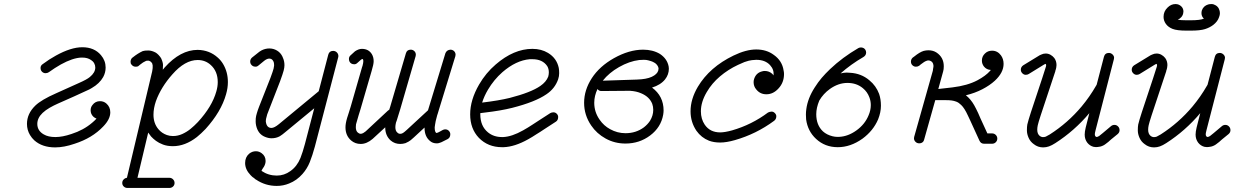

<svg xmlns="http://www.w3.org/2000/svg" viewBox="-20 -701 6089 947"><path d="M221 -345Q214 -340 204.5 -340Q195 -340 187.5 -347Q180 -354 180 -366Q180 -378 191 -385Q223 -409 256 -427Q330 -468 386 -468Q445 -468 478 -429Q501 -402 501 -368Q501 -343 489 -321Q471 -289 433 -267Q420 -259 412 -256Q405 -252 345.5 -225.5Q286 -199 265.5 -190Q245 -181 225 -169.5Q205 -158 190 -144Q164 -119 164 -90Q164 -56 196 -38Q218 -25 253 -25Q288 -25 332 -40Q392 -59 435 -96Q447 -106 456 -116Q448 -119 441 -125Q427 -138 427 -157Q427 -172 436 -183Q450 -202 473 -202Q491 -202 504 -191Q524 -174 524 -147Q524 -113 489 -77Q435 -20 348 8Q296 26 252 26Q188 26 149 -9Q137 -20 128 -35Q113 -60 113 -90Q113 -140 154 -180Q184 -209 257 -241Q266 -245 368 -291Q409 -309 423 -321Q450 -343 450 -368Q450 -379 444.5 -389Q439 -399 429 -405Q412 -417 386 -417H380Q338 -415 280 -383Q250 -366 221 -345Z M1080 -386Q1104 -346 1104 -296Q1104 -267 1095 -236Q1071 -150 994 -65Q972 -42 951 -25Q893 20 833 20Q805 20 784 12Q763 4 749 -6.5Q735 -17 725 -28Q717 -38 711 -47Q684 64 658 176H816Q826 176 833.5 183.5Q841 191 841 201.5Q841 212 833.5 219Q826 226 816 226H608Q598 226 590.5 219Q583 212 583 201.5Q583 191 590 184Q597 177 606 176Q730 -345 730.5 -348.5Q731 -352 731.5 -355Q732 -358 732.5 -361Q733 -364 733 -367Q733 -373 733 -379Q732 -384 730 -390Q726 -394 722 -398Q715 -402 711 -402Q706 -402 701 -401Q685 -394 672 -383L666 -378Q664 -376 661 -374Q656 -372 650 -372Q650 -372 649 -372Q641 -372 635 -376Q631 -379 628 -383Q626 -385 625 -388Q624 -392 624 -396Q624 -407 631 -415Q631 -415 631 -415Q633 -416 635 -418Q660 -438 684 -449Q693 -452 711 -452Q729 -452 749 -441Q755 -437 762 -430Q772 -419 775 -413Q784 -393 784 -380Q784 -369 783 -357Q787 -363 792 -368Q870 -455 955 -455Q1013 -454 1054 -417Q1069 -404 1080 -386ZM830 -334Q774 -271 749 -202Q737 -167 737 -135Q737 -92 762 -63Q778 -44 803 -35Q817 -30 833 -30Q857 -30 879 -40Q901 -50 919.5 -65Q938 -80 956 -99Q1026 -175 1047 -250Q1054 -274 1054 -296Q1054 -349 1020 -380Q993 -405 955 -405Q892 -405 830 -334Z M1255 -378Q1248 -372 1242 -372Q1236 -372 1232.5 -373Q1229 -374 1226.5 -375.5Q1224 -377 1221.5 -379.5Q1219 -382 1217 -385Q1214 -391 1214 -397Q1214 -409 1223 -417Q1254 -442 1259.5 -446Q1265 -450 1269 -452Q1288 -462 1308.5 -462Q1329 -462 1346.5 -451.5Q1364 -441 1373 -422Q1380 -406 1381 -399Q1383 -390 1383 -379Q1383 -368 1379 -352.5Q1375 -337 1361 -299Q1301 -146 1298 -137Q1293 -120 1292 -114Q1291 -108 1291 -103Q1291 -98 1292 -96Q1297 -70 1319 -70Q1333 -70 1356 -89L1552 -251L1599 -431Q1604 -450 1623 -450Q1634 -450 1641.5 -442.5Q1649 -435 1649 -424Q1649 -421 1648 -418L1533 22Q1521 66 1508 98.5Q1495 131 1472 157Q1444 189 1406 204Q1377 216 1345 216Q1289 216 1243 185Q1238 183 1234 178Q1225 173 1216 163Q1189 135 1189 103Q1189 74 1209 57Q1224 45 1242 45Q1258 45 1271 55Q1290 69 1290 93Q1290 107 1282 121Q1280 125 1276 130Q1270 139 1270 142Q1304 165 1345 165Q1382 165 1412 143Q1445 120 1462 78Q1473 50 1484 9L1530 -167L1388 -50Q1373 -37 1360 -29Q1342 -19 1319 -19Q1304 -19 1287 -26Q1252 -40 1243 -83Q1241 -93 1241 -102Q1241 -111 1241.5 -117.5Q1242 -124 1243.5 -130Q1245 -136 1247 -143Q1251 -157 1258 -175L1314 -317Q1327 -352 1329.5 -363Q1332 -374 1332 -378Q1332 -388 1330 -395L1328 -399Q1322 -412 1308 -412Q1297 -412 1283 -401Q1280 -399 1255 -378Z M2176 -63Q2187 -63 2194 -55.5Q2201 -48 2201 -39Q2201 -22 2188 -15Q2161 -1 2157 0.5Q2153 2 2150 3Q2142 6 2137 6Q2132 6 2131 6Q2114 5 2103 -4Q2074 -26 2074 -70Q2074 -71 2074 -72L2021 -23Q2004 -7 1995 -2.5Q1986 2 1980 5Q1967 9 1954 9Q1927 9 1907 -8Q1880 -32 1880 -73Q1820 -18 1818 -16Q1789 9 1759 9Q1732 9 1712 -8Q1684 -32 1684 -73Q1684 -92 1692 -119Q1695 -128 1701 -147Q1707 -166 1710 -176Q1765 -366 1766 -370.5Q1767 -375 1768 -376Q1772 -391 1772 -399Q1772 -410 1767 -410Q1764 -409 1761 -407Q1757 -404 1743 -391Q1736 -384 1727.5 -384Q1719 -384 1713 -387.5Q1707 -391 1704 -397Q1701 -403 1701 -410Q1701 -421 1709 -428Q1728 -445 1731 -448Q1749 -460 1765 -460Q1798 -460 1814 -434Q1823 -419 1823 -399Q1823 -384 1813 -351L1758 -162Q1755 -152 1749 -133Q1739 -99 1736 -88Q1735 -77 1735 -74Q1735 -55 1745 -47Q1752 -41 1758.5 -41Q1765 -41 1772 -45Q1780 -50 1783.5 -53Q1787 -56 1893 -155Q1897 -158 1900 -160Q1903 -170 1905 -176L1982 -438Q1987 -456 2006 -456Q2016 -456 2023.5 -449Q2031 -442 2031 -431Q2031 -427 2030 -424L1954 -162Q1951 -152 1945 -133Q1939 -114 1937 -107Q1935 -100 1933 -96Q1930 -83 1930 -74Q1930 -55 1940 -47Q1946 -41 1954 -41Q1961 -41 1967.5 -45Q1974 -49 1986 -60L2091 -157Q2103 -196 2177 -439Q2184 -455 2202 -456Q2208 -456 2214 -453Q2220 -450 2223.5 -444Q2227 -438 2227 -432.5Q2227 -427 2226 -424L2144 -157Q2140 -146 2138 -137Q2137 -136 2137 -135Q2131 -113 2129 -104Q2127 -91 2126 -87Q2124 -77 2124 -73Q2124 -51 2131 -46Q2133 -45 2134 -45Q2137 -46 2144 -49L2164 -60Q2170 -63 2176 -63Z M2687 -344Q2687 -362 2679 -375Q2656 -409 2606 -409Q2600 -409 2593 -409Q2525 -403 2458 -345Q2416 -308 2387 -259Q2368 -227 2358 -195Q2441 -205 2494 -218Q2599 -245 2645 -277Q2674 -297 2684 -323Q2687 -334 2687 -344ZM2349 -137Q2349 -79 2387 -48Q2415 -25 2456 -25H2462Q2505 -27 2560 -58Q2585 -72 2606 -86Q2627 -100 2639 -107.5Q2651 -115 2694 -143Q2701 -147 2710 -147Q2719 -147 2726 -140Q2733 -133 2733 -124Q2733 -108 2722 -101Q2678 -73 2665 -64Q2652 -55 2644.5 -50.5Q2637 -46 2626 -39Q2605 -25 2585 -14Q2519 23 2464 25H2456Q2387 25 2342 -21Q2299 -66 2299 -137Q2299 -208 2343 -284Q2376 -341 2425 -383Q2514 -460 2606 -460Q2650 -460 2683 -440Q2726 -414 2736 -366Q2738 -355 2738 -340Q2738 -325 2733 -310Q2717 -264 2675 -236Q2620 -198 2506 -169Q2450 -155 2373 -146L2349 -143Q2349 -140 2349 -137Z M3253 -156Q3253 -147 3251 -135Q3240 -73 3187 -33Q3134 7 3065 7Q3012 7 2967.5 -17.5Q2923 -42 2896 -82Q2861 -133 2861 -194Q2861 -257 2899 -315.5Q2937 -374 3008 -414Q3083 -456 3152 -456Q3200 -456 3235 -435Q3271 -411 3278 -373Q3279 -368 3279 -362Q3279 -333 3260 -309Q3238 -282 3196 -269Q3253 -227 3253 -156ZM2927 -262Q2911 -228 2911 -194Q2911 -148 2938 -110Q2958 -81 2989 -64Q3025 -44 3065 -44Q3117 -44 3156 -73Q3174 -87 3186 -105Q3202 -131 3202 -159Q3202 -175 3197 -189Q3183 -224 3142 -241Q3119 -251 3089 -253Q3075 -253 3064.5 -253Q3054 -253 2946 -252Q2934 -252 2927 -262ZM3133 -405Q3084 -399 3033 -370Q2984 -342 2953 -303Q3110 -308 3120 -308.5Q3130 -309 3144 -310Q3185 -314 3207 -329Q3228 -343 3228 -362V-365Q3227 -372 3221.5 -379.5Q3216 -387 3210 -390.5Q3204 -394 3200 -396Q3196 -398 3191 -399.5Q3186 -401 3177 -403.5Q3168 -406 3155.5 -406Q3143 -406 3133 -405Z M3437 -152Q3437 -114 3456 -86Q3482 -48 3532 -48Q3555 -48 3591 -58Q3688 -86 3768 -146Q3776 -150 3785 -150.5Q3794 -151 3801.5 -143.5Q3809 -136 3809 -128Q3809 -113 3798 -105Q3710 -40 3605 -10Q3563 2 3532 2Q3501 2 3477 -7Q3439 -22 3415 -56Q3386 -99 3386 -152Q3386 -212 3422 -273Q3480 -370 3598 -427Q3660 -457 3710 -457Q3761 -457 3797 -430Q3838 -401 3845 -353Q3847 -345 3847 -336Q3847 -294 3820 -265Q3794 -236 3760 -236Q3729 -236 3710 -260Q3697 -275 3697 -296Q3697 -305 3700 -313Q3710 -342 3739 -349Q3745 -351 3752 -351Q3774 -351 3790 -336Q3793 -333 3795 -329Q3799 -357 3778 -380Q3754 -406 3710 -406Q3686 -405 3673 -401.5Q3660 -398 3652 -395Q3637 -389 3620 -381Q3571 -358 3531 -324Q3491 -290 3466 -247Q3437 -198 3437 -152Z M4126 -339Q4144 -343 4156 -343Q4168 -343 4173 -342Q4228 -339 4268 -305Q4301 -278 4316 -238Q4325 -212 4325 -179.5Q4325 -147 4311 -112Q4287 -56 4234 -17Q4175 25 4112 25Q4049 25 4005 -16Q3964 -54 3956 -112Q3955 -123 3955 -136Q3955 -149 3957 -163Q3964 -216 3998 -269Q4015 -296 4033 -317Q4051 -338 4074 -360Q4135 -418 4214 -464Q4220 -467 4226.5 -467Q4233 -467 4239 -464Q4245 -461 4248.5 -455Q4252 -449 4252 -442Q4252 -428 4239 -420Q4177 -384 4126 -339ZM4021 -205Q4006 -169 4006 -138Q4006 -84 4039 -53Q4058 -36 4086 -29Q4099 -26 4107.5 -26Q4116 -26 4119 -26Q4163 -28 4204.5 -58Q4246 -88 4264 -132Q4275 -157 4275 -183Q4275 -203 4268 -221Q4258 -248 4236 -266Q4205 -292 4160 -292Q4115 -292 4073 -262Q4041 -239 4021 -205Z M4514 -377Q4507 -372 4497.5 -372Q4488 -372 4480.5 -379Q4473 -386 4473 -397Q4473 -409 4482 -417L4489 -422Q4516 -444 4536 -450Q4548 -453 4559 -453Q4582 -453 4599 -442Q4635 -418 4635 -374Q4635 -359 4632 -349Q4631 -344 4608 -262L4678 -270Q4752 -279 4801 -305Q4842 -327 4863 -351Q4865 -353 4867 -356Q4846 -357 4833 -373Q4823 -386 4823 -402Q4823 -423 4838 -437Q4852 -451 4873 -451Q4900 -451 4917 -428Q4930 -410 4930 -386Q4930 -343 4887 -303Q4862 -280 4825.5 -261Q4789 -242 4744 -231Q4768 -212 4785 -182Q4794 -166 4804.5 -143.5Q4815 -121 4816 -117Q4821 -107 4850 -43H4873Q4884 -43 4891.5 -35.5Q4899 -28 4899 -17.5Q4899 -7 4891.5 0.5Q4884 8 4873 8H4834Q4818 8 4811 -7Q4774 -88 4766 -105.5Q4758 -123 4754 -131Q4737 -168 4721 -183Q4709 -195 4697 -199.5Q4685 -204 4673.5 -205.5Q4662 -207 4646 -207H4593Q4571 -130 4538 -12Q4535 1 4522 5Q4518 6 4514 6Q4503 6 4495.5 -1.5Q4488 -9 4488 -19Q4488 -23 4489 -26Q4580 -348 4581 -352Q4582 -356 4582 -360Q4584 -368 4584 -372Q4584 -376 4584 -379Q4582 -397 4566 -402Q4563 -403 4559 -403Q4555 -403 4550 -401Q4540 -398 4521 -383Z M5460 -79Q5467 -85 5477 -85Q5487 -85 5494.5 -77.5Q5502 -70 5502 -59Q5502 -48 5493 -40Q5466 -18 5460.5 -13.5Q5455 -9 5452.5 -6.5Q5450 -4 5446.5 -1Q5443 2 5440.5 3.5Q5438 5 5436 7Q5423 18 5407 22Q5391 25 5384.5 24.5Q5378 24 5373 23Q5355 18 5343 3Q5330 -14 5330 -37Q5330 -51 5335 -72L5353 -143Q5280 -56 5185 5Q5168 16 5154 21Q5140 26 5125 26Q5099 26 5079 10Q5062 -2 5053.5 -21Q5045 -40 5045 -58Q5045 -76 5047 -87Q5052 -108 5065 -148Q5139 -370 5139 -373Q5140 -378 5140 -380L5138 -386Q5133 -385 5127 -381L5054 -336Q5048 -332 5039 -332Q5030 -332 5022.5 -339.5Q5015 -347 5015 -357Q5015 -371 5027 -379Q5105 -427 5108 -428.5Q5111 -430 5116 -432Q5126 -437 5138 -437Q5150 -437 5161 -431Q5172 -425 5180 -415Q5191 -400 5191 -380Q5190 -366 5188 -360Q5186 -354 5185.5 -352.5Q5185 -351 5185 -349Q5184 -347 5113 -132Q5101 -95 5098.5 -83Q5096 -71 5096 -61Q5096 -40 5109 -30Q5121 -21 5138 -27Q5145 -30 5158 -38Q5247 -95 5315 -176Q5355 -224 5386 -278Q5388 -281 5389 -283L5425 -421Q5430 -440 5450 -440Q5456 -440 5462 -436.5Q5468 -433 5471.5 -427.5Q5475 -422 5475 -417Q5475 -412 5474 -409L5384 -60Q5380 -44 5380 -40Q5380 -33 5382 -30Q5384 -27 5386 -26Q5392 -24 5401 -30Q5407 -34 5460 -79ZM5402 -30Q5402 -30 5402 -30Z M5918 -609Q5906 -620 5906 -636Q5906 -643 5908 -650Q5916 -672 5939 -679Q5946 -681 5956 -681Q5966 -681 5976.5 -674.5Q5987 -668 5992 -657.5Q5997 -647 5997 -636Q5997 -627 5993 -617Q5986 -595 5964 -578Q5947 -565 5923.5 -557.5Q5900 -550 5854 -550H5831Q5785 -550 5763.5 -558.5Q5742 -567 5730.5 -583Q5719 -599 5719 -618Q5719 -645 5739 -664Q5756 -681 5778 -681Q5795 -681 5807 -669Q5817 -659 5817 -644Q5816 -634 5814.5 -630Q5813 -626 5811.5 -623.5Q5810 -621 5808.5 -619Q5807 -617 5806 -616Q5799 -608 5789 -604Q5803 -601 5831 -601H5854Q5899 -601 5918 -609ZM6007 -79Q6014 -85 6024 -85Q6034 -85 6041.5 -77.5Q6049 -70 6049 -59Q6049 -48 6040 -40Q6013 -18 6007.5 -13.5Q6002 -9 5999.5 -6.5Q5997 -4 5993.5 -1Q5990 2 5987.5 3.5Q5985 5 5983 7Q5970 18 5954 22Q5938 25 5931.5 24.5Q5925 24 5920 23Q5902 18 5890 3Q5877 -14 5877 -37Q5877 -51 5882 -72L5900 -143Q5827 -56 5732 5Q5715 16 5701 21Q5687 26 5672 26Q5646 26 5626 10Q5609 -2 5600.5 -21Q5592 -40 5592 -58Q5592 -76 5594 -87Q5599 -108 5612 -148Q5686 -370 5686 -373Q5687 -378 5687 -380L5685 -386Q5680 -385 5674 -381L5601 -336Q5595 -332 5586 -332Q5577 -332 5569.5 -339.5Q5562 -347 5562 -357Q5562 -371 5574 -379Q5652 -427 5655 -428.5Q5658 -430 5663 -432Q5673 -437 5685 -437Q5697 -437 5708 -431Q5719 -425 5727 -415Q5738 -400 5738 -380Q5737 -366 5735 -360Q5733 -354 5732.5 -352.5Q5732 -351 5732 -349Q5731 -347 5660 -132Q5648 -95 5645.5 -83Q5643 -71 5643 -61Q5643 -40 5656 -30Q5668 -21 5685 -27Q5692 -30 5705 -38Q5794 -95 5862 -176Q5902 -224 5933 -278Q5935 -281 5936 -283L5972 -421Q5977 -440 5997 -440Q6003 -440 6009 -436.5Q6015 -433 6018.5 -427.5Q6022 -422 6022 -417Q6022 -412 6021 -409L5931 -60Q5927 -44 5927 -40Q5927 -33 5929 -30Q5931 -27 5933 -26Q5939 -24 5948 -30Q5954 -34 6007 -79ZM5949 -30Q5949 -30 5949 -30Z"/></svg>

Font: TT2020Base
Style: Italic
Weight: 400
Italic angle: -15°
Version: Version 0.2.000